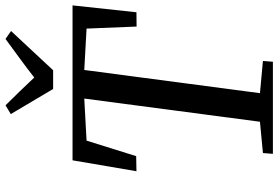

<svg xmlns="http://www.w3.org/2000/svg" viewBox="-180 -852 1032 712"><g transform="rotate(-90 336.0 -496.0)"><path d="M121.5 0 124.5 -37 240.5 -48 326.5 -699.5 170.5 -691 113 -507 57 -506 97.5 -743H672L646.5 -506L593.5 -505.5L586 -691L432.5 -699.5L346.5 -48L466 -37L463 0ZM362 -815 269 -972 301.5 -991.5Q327.5 -965 353.5 -938.5Q379.5 -912 404.5 -885Q439 -912 474.8 -938.2Q510.5 -964.5 547.5 -991.5L577 -971L431.5 -815Z"/></g></svg>

Font: Merriweather 48pt
Style: Italic
Weight: 400
Italic angle: -7.8°
Version: Version 2.101